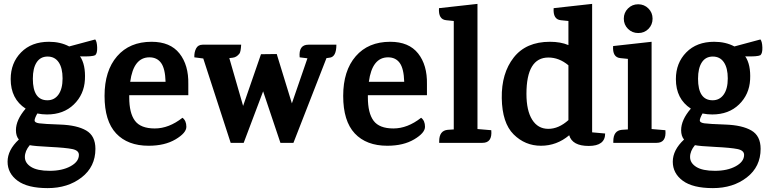

<svg xmlns="http://www.w3.org/2000/svg" viewBox="-20 -735 3946 988"><path d="M222 -146Q197 -146 172 -151Q158 -126 158 -115Q158 -104 181 -100.5Q204 -97 290 -94Q376 -91 423.5 -63.5Q471 -36 471 31Q471 123 400 178Q329 233 225.5 233Q122 233 70.5 195Q19 157 19 97Q19 37 77 -17Q62 -35 62 -65Q62 -118 112 -176Q35 -226 35 -328Q35 -411 88.5 -465.5Q142 -520 232 -520Q291 -520 336 -496L470 -532Q479 -521 480 -491Q481 -461 470 -451Q455 -443 392 -445Q421 -402 417 -325.5Q413 -249 360 -197.5Q307 -146 222 -146ZM386 62Q386 39 352 32Q318 25 237 21Q156 17 133 12Q108 42 108 73Q108 104 140 124Q172 144 236 144Q300 144 343 120.5Q386 97 386 62ZM224 -219Q260 -219 281 -248.5Q302 -278 302 -331.5Q302 -385 282 -414.5Q262 -444 225 -444Q188 -444 168.5 -414Q149 -384 149 -330Q149 -219 224 -219Z M645 -245V-234Q645 -153 674.5 -113.5Q704 -74 776.5 -74Q849 -74 919 -129Q939 -114 939 -82.5Q939 -51 883.5 -18Q828 15 745 15Q637 15 577.5 -48.5Q518 -112 518 -241.5Q518 -371 582.5 -445.5Q647 -520 760 -520Q856 -520 903.5 -460Q951 -400 949 -302V-245ZM749 -440Q667 -440 650 -314H832Q830 -382 809 -411Q788 -440 749 -440Z M1567 -505H1711Q1711 -441 1675 -438L1660 -436L1490 0H1423L1334 -265L1234 0H1167L1026 -434L980 -440Q979 -466 989 -485.5Q999 -505 1023 -505H1221Q1219 -468 1212 -459Q1197 -440 1177 -438L1160 -436L1231 -190L1323 -456L1404 -457L1482 -203L1562 -435L1522 -440Q1516 -505 1567 -505Z M1873 -245V-234Q1873 -153 1902.5 -113.5Q1932 -74 2004.5 -74Q2077 -74 2147 -129Q2167 -114 2167 -82.5Q2167 -51 2111.5 -18Q2056 15 1973 15Q1865 15 1805.5 -48.5Q1746 -112 1746 -241.5Q1746 -371 1810.5 -445.5Q1875 -520 1988 -520Q2084 -520 2131.5 -460Q2179 -400 2177 -302V-245ZM1977 -440Q1895 -440 1878 -314H2060Q2058 -382 2037 -411Q2016 -440 1977 -440Z M2463 0H2240V-8Q2240 -63 2284 -67L2315 -69V-627L2276 -631Q2235 -635 2239 -693L2437 -715V-71L2508 -65Q2514 0 2463 0Z M3094 -48Q3094 16 3009.5 16Q2925 16 2909 -39Q2845 15 2763.5 15Q2682 15 2623 -43.5Q2564 -102 2562 -230Q2560 -358 2623.5 -439Q2687 -520 2810 -520Q2865 -520 2905 -503V-627L2866 -631Q2825 -635 2829 -693L3027 -715V-54ZM2802 -439Q2689 -439 2689 -252Q2689 -166 2718.5 -119Q2748 -72 2801.5 -72Q2855 -72 2905 -117V-399Q2857 -439 2802 -439Z M3359 0H3136V-8Q3136 -63 3180 -67L3211 -69V-432L3172 -436Q3131 -440 3135 -498L3333 -520V-71L3404 -65Q3410 0 3359 0ZM3338 -639Q3338 -608 3317 -586.5Q3296 -565 3264.5 -565Q3233 -565 3211.5 -586.5Q3190 -608 3190 -639Q3190 -670 3211.5 -691.5Q3233 -713 3264 -713Q3295 -713 3316.5 -691.5Q3338 -670 3338 -639Z M3645 -146Q3620 -146 3595 -151Q3581 -126 3581 -115Q3581 -104 3604 -100.5Q3627 -97 3713 -94Q3799 -91 3846.5 -63.5Q3894 -36 3894 31Q3894 123 3823 178Q3752 233 3648.5 233Q3545 233 3493.5 195Q3442 157 3442 97Q3442 37 3500 -17Q3485 -35 3485 -65Q3485 -118 3535 -176Q3458 -226 3458 -328Q3458 -411 3511.5 -465.5Q3565 -520 3655 -520Q3714 -520 3759 -496L3893 -532Q3902 -521 3903 -491Q3904 -461 3893 -451Q3878 -443 3815 -445Q3844 -402 3840 -325.5Q3836 -249 3783 -197.5Q3730 -146 3645 -146ZM3809 62Q3809 39 3775 32Q3741 25 3660 21Q3579 17 3556 12Q3531 42 3531 73Q3531 104 3563 124Q3595 144 3659 144Q3723 144 3766 120.5Q3809 97 3809 62ZM3647 -219Q3683 -219 3704 -248.5Q3725 -278 3725 -331.5Q3725 -385 3705 -414.5Q3685 -444 3648 -444Q3611 -444 3591.5 -414Q3572 -384 3572 -330Q3572 -219 3647 -219Z"/></svg>

Font: Karma
Style: Bold
Weight: 700
Designer: Joana Correia
Foundry: Indian Type Foundry
Version: Version 1.202;PS 1.0;hotconv 1.0.78;makeotf.lib2.5.61930; tt